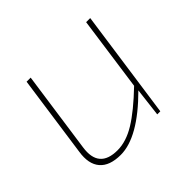

<svg xmlns="http://www.w3.org/2000/svg" viewBox="-121 -633 798 798"><g transform="rotate(-45 278.0 -234.0)"><path d="M490 -480 422 0H404L419 -126Q281 12 178 12Q113 12 84 -22Q55 -56 65 -120L116 -480H140L89 -121Q73 -11 182 -11Q233 -11 288.5 -45Q344 -79 420 -152L466 -480Z"/></g></svg>

Font: Ezarion Thin
Style: Italic
Weight: 250
Italic angle: -8°
Designer: Natanael Gama
Version: Version 1.001;PS 001.001;hotconv 1.0.70;makeotf.lib2.5.58329